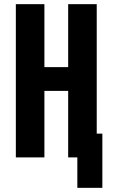

<svg xmlns="http://www.w3.org/2000/svg" viewBox="-20 -755 540 921"><path d="M351 146V0H307V-319H193V0H56V-735H193V-433H307V-735H444V-114H471V146Z"/></svg>

Font: Iosevka SS18 Heavy
Style: Regular
Weight: 900
Monospace: yes
Designer: Belleve Invis
Foundry: Belleve Invis
Version: Version 25.1.1; ttfautohint (v1.8.4)